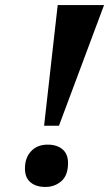

<svg xmlns="http://www.w3.org/2000/svg" viewBox="-20 -734 433 762"><path d="M209 -714H393L214 -235H155ZM79 -65Q79 -108 103.5 -134Q128 -160 169 -160Q206 -160 228 -141.5Q250 -123 250 -87Q250 -38 223.5 -15Q197 8 160 8Q123 8 101 -10.5Q79 -29 79 -65Z"/></svg>

Font: Noto Serif NarrowExtraBold
Style: Italic
Weight: 800
Width: 4
Italic angle: -12°
Designer: Monotype Design Team
Foundry: Monotype Imaging Inc.
Version: Version 1.001